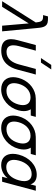

<svg xmlns="http://www.w3.org/2000/svg" viewBox="1040 -1926 842 3078"><g transform="rotate(90 1461.0 -387.0)"><path d="M-58.5 0H31.5L297.3 -426.5L334 0H424.5L373.2 -540C365.3 -628 359.5 -711 284.4 -729C262.3 -734.5 232 -735 219.5 -735H185L163.9 -656.5H189.4C264.4 -656.5 272.5 -619.5 282.2 -540Z M925.2 -622.5 1034.9 -787.5H962.4L852.7 -622.5ZM565.4 -246.5C556.2 -211.9 549.9 -176.4 549.9 -143.2C549.9 -56.9 592 14 732.1 14C926.1 14 1005.1 -122 1038.4 -246.5L1117.1 -540H1027.1L954.6 -269.5C927.4 -168 868.8 -70.5 754.8 -70.5C675.4 -70.5 648.2 -117.8 648.2 -180.8C648.2 -208.3 653.3 -238.7 661.6 -269.5L734.1 -540H644.1Z M1795.9 -540H1565.4C1519.4 -540 1478.9 -540 1446.7 -534C1315.2 -509.5 1208.9 -404 1171.1 -263C1162.9 -232.4 1158.9 -203.3 1158.9 -176.2C1158.9 -62.6 1229.5 15 1356.6 15C1513.6 15 1648.9 -103.5 1691.6 -263C1699.7 -292.9 1703.5 -321.5 1703.5 -347.9C1703.5 -392 1692.8 -430.2 1673.7 -459H1774.2ZM1379.3 -69.5C1296.7 -69.5 1255.2 -116.1 1255.2 -191.1C1255.2 -212.8 1258.7 -236.9 1265.6 -263C1294.5 -370.7 1370.9 -455.5 1481.7 -455.5C1482.1 -455.5 1482.4 -455.5 1482.7 -455.5C1567 -455.1 1607.3 -406.7 1607.3 -333.2C1607.3 -311.7 1603.9 -288.2 1597.1 -263C1566.9 -150 1488.8 -69.5 1379.3 -69.5Z M2411.4 -540H2180.9C2134.9 -540 2094.4 -540 2062.2 -534C1930.7 -509.5 1824.4 -404 1786.6 -263C1778.4 -232.4 1774.4 -203.3 1774.4 -176.2C1774.4 -62.6 1845 15 1972.1 15C2129.1 15 2264.4 -103.5 2307.1 -263C2315.2 -292.9 2319 -321.5 2319 -347.9C2319 -392 2308.3 -430.2 2289.2 -459H2389.7ZM1994.8 -69.5C1912.2 -69.5 1870.7 -116.1 1870.7 -191.1C1870.7 -212.8 1874.2 -236.9 1881.1 -263C1910 -370.7 1986.4 -455.5 2097.2 -455.5C2097.6 -455.5 2097.9 -455.5 2098.2 -455.5C2182.5 -455.1 2222.8 -406.7 2222.8 -333.2C2222.8 -311.7 2219.4 -288.2 2212.6 -263C2182.4 -150 2104.3 -69.5 1994.8 -69.5Z M2900.3 -540 2877.2 -453.5C2859.8 -517.5 2806.9 -555 2724.4 -555C2569.4 -555 2445.5 -432.5 2402 -270C2392.6 -235.1 2388 -202 2388 -171.5C2388 -60.9 2449.2 15 2569.1 15C2651.1 15 2726.8 -23 2779.2 -88L2755.7 0H2835.2L2979.8 -540ZM2602 -66.5C2520.7 -66.5 2484.8 -116.8 2484.8 -189.9C2484.8 -214.4 2488.8 -241.4 2496.5 -270C2528.8 -390.5 2606.5 -473.5 2712 -473.5C2790.3 -473.5 2825.7 -427.6 2825.7 -355.1C2825.7 -329.8 2821.4 -301.4 2813.1 -270.5C2781.4 -152 2709 -66.5 2602 -66.5Z"/></g></svg>

Font: Manrope
Style: MediumItalic
Weight: 500
Italic angle: -15°
Designer: Mikhail Sharanda
Foundry: Mikhail Sharanda
Version: Version 4.502;hotconv 1.0.109;makeotfexe 2.5.65596